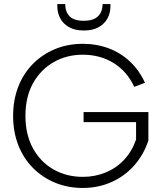

<svg xmlns="http://www.w3.org/2000/svg" viewBox="-20 -924 808 951"><path d="M527 -892Q527 -860 512.5 -833Q498 -806 469 -789.5Q440 -773 395 -773Q350 -773 321 -790Q292 -807 278 -834Q264 -861 264 -892V-904H303Q303 -865 325 -843Q347 -821 395 -821Q442 -821 465 -843Q488 -865 488 -904H527ZM645 -494Q609 -571 542.5 -612Q476 -653 390 -653Q310 -653 245.5 -616Q181 -579 143.5 -511.5Q106 -444 106 -350Q106 -257 143.5 -189Q181 -121 245.5 -84.5Q310 -48 390 -48Q451 -48 504 -70Q557 -92 595.5 -133.5Q634 -175 654 -233V-319H394V-369H715V-229Q693 -160 646.5 -106.5Q600 -53 534 -23Q468 7 390 7Q316 7 253 -19Q190 -45 143 -92.5Q96 -140 70.5 -205.5Q45 -271 45 -350Q45 -429 70.5 -494.5Q96 -560 143 -607.5Q190 -655 253 -681Q316 -707 390 -707Q460 -707 520 -684Q580 -661 625.5 -617.5Q671 -574 698 -514Z"/></svg>

Font: Albert Sans Light
Style: Regular
Weight: 300
Designer: Andreas Rasmussen
Foundry: a.Foundry
Version: Version 1.025